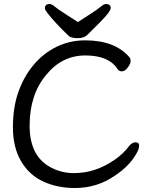

<svg xmlns="http://www.w3.org/2000/svg" viewBox="-20 -922 743 966"><path d="M372 -811Q404 -832 437.5 -853.5Q471 -875 487 -888.5Q503 -902 513 -902Q537 -902 537 -881Q537 -860 448 -775L420 -747Q403 -730 371.5 -730Q340 -730 327 -740Q257 -807 219 -856Q206 -873 206 -880Q206 -902 230 -902Q240 -902 256 -888.5Q272 -875 306 -853.5Q340 -832 372 -811ZM665 -147Q631 -87 559 -39Q469 24 357 24Q269 24 198 -8.5Q127 -41 86 -111Q45 -181 45 -281.5Q45 -382 72.5 -459.5Q100 -537 149 -595.5Q198 -654 264.5 -686.5Q331 -719 408 -719Q560 -719 633 -632Q637 -626 637 -613.5Q637 -601 622.5 -582Q608 -563 593.5 -563Q579 -563 571 -575Q527 -643 409.5 -643Q292 -643 213 -546Q129 -447 129 -289.5Q129 -132 241 -77Q293 -51 350.5 -51Q408 -51 458 -68Q508 -85 554.5 -116.5Q601 -148 631 -189Q645 -206 662.5 -206Q680 -206 680 -189Q680 -172 665 -147Z"/></svg>

Font: LXGW WenKai Lite Medium
Style: Regular
Weight: 500
Designer: LXGW / Fontworks Inc.
Foundry: LXGW / Fontworks Inc.
Version: Version 1.511; March 25, 2025